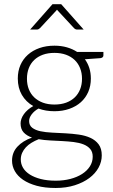

<svg xmlns="http://www.w3.org/2000/svg" viewBox="-20 -728 550 933"><path d="M244.5 -220Q276.5 -220 301.5 -229.2Q326.5 -238.5 343.5 -255Q360.5 -271.5 369.5 -294.5Q378.5 -317.5 378.5 -345.5Q378.5 -373.5 369.2 -396.8Q360 -420 342.8 -436.5Q325.5 -453 300.8 -462Q276 -471 244.5 -471Q213 -471 188.2 -462Q163.5 -453 146.2 -436.5Q129 -420 120 -396.8Q111 -373.5 111 -345.5Q111 -317.5 120 -294.5Q129 -271.5 146.2 -255Q163.5 -238.5 188.2 -229.2Q213 -220 244.5 -220ZM430.5 33.5Q430.5 10 418.2 -4.2Q406 -18.5 385.5 -26.5Q365 -34.5 338.2 -37.8Q311.5 -41 282.2 -42.5Q253 -44 223.5 -45.5Q194 -47 168 -51.5Q149 -44 133 -34.2Q117 -24.5 105.5 -12Q94 0.5 87.5 15.2Q81 30 81 47Q81 69 92.2 87.8Q103.5 106.5 125.2 120.2Q147 134 178.5 142Q210 150 251 150Q289 150 321.8 141.5Q354.5 133 378.8 117.5Q403 102 416.8 80.5Q430.5 59 430.5 33.5ZM482.5 -475.5V-459Q482.5 -448 468.5 -445.5L392.5 -440Q406.5 -421 414 -397.5Q421.5 -374 421.5 -346.5Q421.5 -310.5 408.8 -281.2Q396 -252 372.8 -231.2Q349.5 -210.5 316.8 -199Q284 -187.5 244.5 -187.5Q202 -187.5 167 -200.5Q146 -188.5 133.8 -172.2Q121.5 -156 121.5 -140Q121.5 -118.5 136.8 -107Q152 -95.5 176.8 -90.2Q201.5 -85 233.2 -83.5Q265 -82 298 -80.2Q331 -78.5 362.8 -74Q394.5 -69.5 419.2 -58.2Q444 -47 459.2 -26.8Q474.5 -6.5 474.5 27Q474.5 58 459 86.5Q443.5 115 414.2 137Q385 159 343.5 172.2Q302 185.5 250.5 185.5Q198 185.5 158.5 174.8Q119 164 92.2 145.8Q65.5 127.5 52 103.5Q38.5 79.5 38.5 52.5Q38.5 13 64.5 -15.2Q90.5 -43.5 135.5 -59.5Q110.5 -68 95.2 -84.2Q80 -100.5 80 -128.5Q80 -139 84 -150.5Q88 -162 96 -173.2Q104 -184.5 115.5 -194.5Q127 -204.5 141.5 -212.5Q106 -233 86.2 -267Q66.5 -301 66.5 -346.5Q66.5 -382.5 79.2 -411.8Q92 -441 115.5 -462Q139 -483 171.8 -494.5Q204.5 -506 244.5 -506Q277.5 -506 305.2 -498Q333 -490 355 -475.5ZM386.5 -584.5H354Q346.5 -584.5 339.5 -591.5L262.5 -674.5Q261 -676 259.8 -677.5Q258.5 -679 257 -681Q255.5 -679 254.2 -677.5Q253 -676 251.5 -674.5L174.5 -591.5Q171.5 -588.5 167.8 -586.5Q164 -584.5 160 -584.5H126.5L235 -707.5H277.5Z"/></svg>

Font: LatoLatin Light
Style: Regular
Weight: 300
Designer: Lukasz Dziedzic with Adam Twardoch and Botio Nikoltchev
Foundry: tyPoland Lukasz Dziedzic
Version: Version 2.015; 2015-08-06; http://www.latofonts.com/